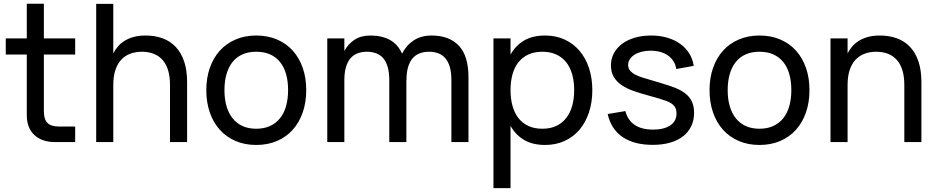

<svg xmlns="http://www.w3.org/2000/svg" viewBox="-20 -740 4879 1000"><path d="M10 -540H119.5V-720.5H208.5V-540H371.5V-456H208.5V-161.5Q208.5 -118.5 227 -99.8Q245.5 -81 288 -81H371.5V0H267Q232.5 0 205.2 -9.5Q178 -19 158.8 -37Q139.5 -55 129.5 -81Q119.5 -107 119.5 -140V-456H10Z M865.5 -297Q865.5 -342 855.2 -374.8Q845 -407.5 825.8 -428.8Q806.5 -450 779.5 -460.2Q752.5 -470.5 719 -470.5Q686 -470.5 658.5 -460.2Q631 -450 611.2 -428.8Q591.5 -407.5 580.8 -374.8Q570 -342 570 -297V0H481V-720H570V-462Q579.5 -480.5 593.8 -497.5Q608 -514.5 628.5 -527.2Q649 -540 676 -547.5Q703 -555 738 -555Q787 -555 826.8 -540.5Q866.5 -526 895 -496Q923.5 -466 939 -420.2Q954.5 -374.5 954.5 -312V0H865.5Z M1314.5 15Q1254.5 15 1206.2 -6Q1158 -27 1124.2 -64.8Q1090.5 -102.5 1072.5 -155Q1054.5 -207.5 1054.5 -270.5Q1054.5 -334 1072.8 -386.2Q1091 -438.5 1124.8 -476Q1158.5 -513.5 1206.8 -534.2Q1255 -555 1314.5 -555Q1375 -555 1423.2 -534.2Q1471.5 -513.5 1505.2 -475.8Q1539 -438 1557 -385.8Q1575 -333.5 1575 -270.5Q1575 -207 1556.8 -154.5Q1538.5 -102 1504.8 -64.2Q1471 -26.5 1422.8 -5.8Q1374.5 15 1314.5 15ZM1314.5 -69.5Q1355.5 -69.5 1386.5 -83.8Q1417.5 -98 1438.5 -124.2Q1459.5 -150.5 1470 -187.8Q1480.5 -225 1480.5 -270.5Q1480.5 -317 1470 -354Q1459.5 -391 1438.5 -417Q1417.5 -443 1386.5 -456.8Q1355.5 -470.5 1314.5 -470.5Q1273.5 -470.5 1242.2 -456.5Q1211 -442.5 1190.5 -416.2Q1170 -390 1159.5 -353.2Q1149 -316.5 1149 -270.5Q1149 -224 1159.8 -187Q1170.5 -150 1191.5 -123.8Q1212.5 -97.5 1243.2 -83.5Q1274 -69.5 1314.5 -69.5Z M2007.5 -322Q2007.5 -362.5 1999.2 -391Q1991 -419.5 1975.8 -437Q1960.5 -454.5 1939 -462.5Q1917.5 -470.5 1891 -470.5Q1865 -470.5 1843.2 -462.5Q1821.5 -454.5 1806 -437Q1790.5 -419.5 1782 -391Q1773.5 -362.5 1773.5 -322V0H1684.5V-540H1773.5V-474.5Q1793 -510.5 1826.2 -532.8Q1859.5 -555 1909.5 -555Q1969.5 -555 2011 -532Q2052.5 -509 2074 -460.5Q2096.5 -504.5 2135 -529.8Q2173.5 -555 2228 -555Q2319.5 -555 2369.8 -502Q2420 -449 2420 -337V0H2331V-322Q2331 -362.5 2322.8 -391Q2314.5 -419.5 2299.2 -437Q2284 -454.5 2262.5 -462.5Q2241 -470.5 2214.5 -470.5Q2188.5 -470.5 2166.8 -462.5Q2145 -454.5 2129.5 -437Q2114 -419.5 2105.5 -391Q2097 -362.5 2097 -322H2096.5V0H2007.5Z M2550 240V-540H2639V-455.5Q2665 -502.5 2709.2 -528.8Q2753.5 -555 2819.5 -555Q2875.5 -555 2921 -534Q2966.5 -513 2998.5 -475.2Q3030.5 -437.5 3047.8 -385.2Q3065 -333 3065 -270.5Q3065 -207 3047.5 -154.5Q3030 -102 2998 -64.2Q2966 -26.5 2920.5 -5.8Q2875 15 2819.5 15Q2753.5 15 2709.2 -11.5Q2665 -38 2639 -84.5V240ZM2804.5 -69.5Q2846.5 -69.5 2877.5 -84.2Q2908.5 -99 2929.2 -125.5Q2950 -152 2960.2 -189Q2970.5 -226 2970.5 -270.5Q2970.5 -316 2960 -353Q2949.5 -390 2928.8 -416Q2908 -442 2877 -456.2Q2846 -470.5 2804.5 -470.5Q2762 -470.5 2731 -455.8Q2700 -441 2679.5 -414.8Q2659 -388.5 2649 -351.8Q2639 -315 2639 -270.5Q2639 -225 2649.5 -187.8Q2660 -150.5 2680.8 -124.2Q2701.5 -98 2732.5 -83.8Q2763.5 -69.5 2804.5 -69.5Z M3380 14.5Q3283 14.5 3223 -26Q3163 -66.5 3145 -146L3237 -161.5Q3250 -113 3286.2 -89Q3322.5 -65 3381.5 -65Q3438.5 -65 3471 -87Q3503.5 -109 3503.5 -149.5Q3503.5 -160.5 3501 -169.8Q3498.5 -179 3492.5 -187Q3486.5 -195 3476 -201.8Q3465.5 -208.5 3449.5 -214.5Q3435 -220 3411 -227.2Q3387 -234.5 3355.5 -243Q3314.5 -254 3279 -266.5Q3243.5 -279 3217.5 -296.8Q3191.5 -314.5 3176.8 -339.2Q3162 -364 3162 -399.5Q3162 -434 3177.2 -462.5Q3192.5 -491 3220.2 -511.8Q3248 -532.5 3286.5 -543.8Q3325 -555 3371.5 -555Q3416.5 -555 3455 -543.8Q3493.5 -532.5 3522.2 -512Q3551 -491.5 3569.5 -462.2Q3588 -433 3593 -397L3502 -380.5Q3499 -403 3488 -420.5Q3477 -438 3459.8 -450.5Q3442.5 -463 3419.2 -469.5Q3396 -476 3368 -476Q3343.5 -476 3322 -470.5Q3300.5 -465 3285 -455.2Q3269.5 -445.5 3260.5 -431.8Q3251.5 -418 3251.5 -402Q3251.5 -384.5 3261.8 -372.2Q3272 -360 3288.2 -351.5Q3304.5 -343 3324.2 -336.8Q3344 -330.5 3363.5 -325Q3388 -318 3414.8 -309.8Q3441.5 -301.5 3468 -293Q3502 -282 3526.2 -268.5Q3550.5 -255 3565.8 -237.8Q3581 -220.5 3588 -199.5Q3595 -178.5 3595 -152.5Q3595 -113.5 3580.2 -82.8Q3565.5 -52 3537.8 -30.2Q3510 -8.5 3470 3Q3430 14.5 3380 14.5Z M3935.5 15Q3875.5 15 3827.2 -6Q3779 -27 3745.2 -64.8Q3711.5 -102.5 3693.5 -155Q3675.5 -207.5 3675.5 -270.5Q3675.5 -334 3693.8 -386.2Q3712 -438.5 3745.8 -476Q3779.5 -513.5 3827.8 -534.2Q3876 -555 3935.5 -555Q3996 -555 4044.2 -534.2Q4092.5 -513.5 4126.2 -475.8Q4160 -438 4178 -385.8Q4196 -333.5 4196 -270.5Q4196 -207 4177.8 -154.5Q4159.5 -102 4125.8 -64.2Q4092 -26.5 4043.8 -5.8Q3995.5 15 3935.5 15ZM3935.5 -69.5Q3976.5 -69.5 4007.5 -83.8Q4038.5 -98 4059.5 -124.2Q4080.5 -150.5 4091 -187.8Q4101.5 -225 4101.5 -270.5Q4101.5 -317 4091 -354Q4080.5 -391 4059.5 -417Q4038.5 -443 4007.5 -456.8Q3976.5 -470.5 3935.5 -470.5Q3894.5 -470.5 3863.2 -456.5Q3832 -442.5 3811.5 -416.2Q3791 -390 3780.5 -353.2Q3770 -316.5 3770 -270.5Q3770 -224 3780.8 -187Q3791.5 -150 3812.5 -123.8Q3833.5 -97.5 3864.2 -83.5Q3895 -69.5 3935.5 -69.5Z M4690 -297Q4690 -342 4679.8 -374.8Q4669.5 -407.5 4650.2 -428.8Q4631 -450 4604 -460.2Q4577 -470.5 4543.5 -470.5Q4510.5 -470.5 4483 -460.2Q4455.5 -450 4435.8 -428.8Q4416 -407.5 4405.2 -374.8Q4394.5 -342 4394.5 -297V0H4305.5V-540H4394.5V-462Q4404 -480.5 4418.2 -497.5Q4432.5 -514.5 4453 -527.2Q4473.5 -540 4500.5 -547.5Q4527.5 -555 4562.5 -555Q4611.5 -555 4651.2 -540.5Q4691 -526 4719.5 -496Q4748 -466 4763.5 -420.2Q4779 -374.5 4779 -312V0H4690Z"/></svg>

Font: Vela Sans Med
Style: Regular
Weight: 500
Designer: Principal design: Mikhail Sharanda - project Manrope.
Design modification: Ravid Balaliev
Foundry: Mikhail Sharanda
Version: Version 1.001